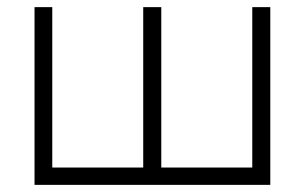

<svg xmlns="http://www.w3.org/2000/svg" viewBox="-20 -520 857 540"><path d="M689.5 -500Q702.1 -500 740.2 -500Q740.2 -375 740.2 0Q574.2 0 77.1 0Q77.1 -125 77.1 -500Q89.8 -500 127 -500Q127 -387.7 127 -48.8Q191.4 -48.8 382.8 -48.8Q382.8 -162.1 382.8 -500Q395.5 -500 433.6 -500Q433.6 -387.7 433.6 -48.8Q498 -48.8 689.5 -48.8Q689.5 -162.1 689.5 -500Z"/></svg>

Font: LeFont
Style: ExtraLight
Weight: 200
Designer: Leryon MEDIA
Version: Version 1.0